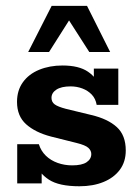

<svg xmlns="http://www.w3.org/2000/svg" viewBox="-20 -639 487 669"><path d="M256.6 10Q185.4 10 150.2 -13.1Q115 -36.2 103.3 -72.4L125.2 -79.6V0H40V-136.5H115.4Q122.7 -113.1 139.7 -96.5Q156.7 -80 180.7 -71.4Q204.8 -62.8 231.4 -62.8Q265.5 -62.8 281.8 -73.8Q298.1 -84.9 298.1 -102.3Q298.1 -114.3 288 -123.7Q277.9 -133.2 246.8 -140.9L157.4 -163.3Q102.9 -177.6 71.1 -206Q39.3 -234.4 39.3 -284Q39.3 -324 59.8 -352.5Q80.3 -381 116.5 -395.9Q152.8 -410.8 197.7 -410.8Q255 -410.8 286.6 -389.1Q318.2 -367.5 328.2 -333.6L307 -333.4V-400H392.2V-273.6H316.8Q313.3 -294.9 300 -309.1Q286.6 -323.3 267 -330.7Q247.5 -338 226.1 -338Q193.8 -338 176.6 -326.8Q159.4 -315.6 159.4 -298Q159.4 -283.6 170.6 -275.3Q181.8 -267.1 209.2 -259.9L298.6 -238.2Q355.6 -224.7 386.9 -196.3Q418.2 -167.8 418.2 -114.6Q418.2 -75.3 397.6 -47.5Q376.9 -19.7 340.6 -4.9Q304.4 10 256.6 10ZM78.2 -457.8 160 -618.6H283.2L363.8 -457.8H291.1L220.6 -567.8L150.9 -457.8Z"/></svg>

Font: Rokkitt SemiBold
Style: Regular
Weight: 600
Designer: Vernon Adams
Foundry: Vernon Adams
Version: Version 3.103